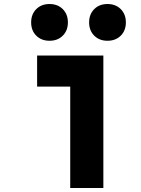

<svg xmlns="http://www.w3.org/2000/svg" viewBox="-20 -946 707 966"><path d="M454.1 -900.1Q479.8 -925.8 520.8 -925.8Q561.8 -925.8 587.6 -900.1Q613.3 -874.3 613.3 -833.3Q613.3 -792.3 587.6 -766.6Q561.8 -740.9 520.8 -740.9Q479.8 -740.9 454.1 -766.6Q428.4 -792.3 428.4 -833.3Q428.4 -874.3 454.1 -900.1ZM162.4 -900.1Q188.2 -925.8 229.2 -925.8Q270.2 -925.8 295.9 -900.1Q321.6 -874.3 321.6 -833.3Q321.6 -792.3 295.9 -766.6Q270.2 -740.9 229.2 -740.9Q188.2 -740.9 162.4 -766.6Q136.7 -792.3 136.7 -833.3Q136.7 -874.3 162.4 -900.1ZM333.3 0V-510.4H166.7V-666.7H500V0Z"/></svg>

Font: TypoPRO Monoid
Style: Bold
Weight: 700
Width: 4
Monospace: yes
Designer: Andreas Larsen (@larsenwork)
Version: Version 0.61